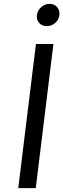

<svg xmlns="http://www.w3.org/2000/svg" viewBox="-20 -979 330 999"><path d="M172 -900Q175 -925 194.5 -942Q214 -959 238 -959Q262 -959 277 -942Q292 -925 289 -900Q286 -876 267 -859.5Q248 -843 223.5 -843Q199 -843 184 -859.5Q169 -876 172 -900ZM75 0 167 -750H258L166 0Z"/></svg>

Font: Orkney
Style: Italic
Weight: 400
Italic angle: -7°
Designer: Samuel Oakes and Alfredo Marco Pradil
Foundry: Alfredo Marco Pradil
Version: 1.0; ttfautohint (v1.5)